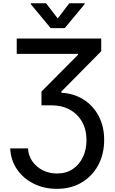

<svg xmlns="http://www.w3.org/2000/svg" viewBox="-20 -969 723 1204"><path d="M44 -38.4H155.5Q158.4 8.2 183.6 43.7Q208.8 79.2 249.1 99.1Q289.4 119 337.4 119Q394.5 119 435.9 91.4Q477.3 63.9 499.8 16.5Q522.4 -30.9 522.4 -90.2Q522.4 -157.3 494.1 -206.3Q465.9 -255.3 416.4 -282Q366.8 -308.6 302.2 -308.6H240.1V-394.9L469.5 -625.7V-631.4H84.9V-727.3H614.7V-647.7L364.3 -394.5V-387.4Q443.9 -383.2 504.4 -344.5Q565 -305.8 599.1 -240.8Q633.2 -175.8 633.2 -92Q633.2 -2.8 595.9 66.6Q558.6 136 491.8 175.6Q425.1 215.2 337 215.2Q256.7 215.2 191.6 182.9Q126.4 150.6 87 93.4Q47.6 36.2 44 -38.4ZM268.8 -948.5 342 -853.3 414.8 -948.5H511V-943.2L386 -792.6H297.6L172.9 -943.2V-948.5Z"/></svg>

Font: Inter Zeller Medium
Style: Regular
Weight: 500
Designer: Rasmus Andersson; Joe Bland
Foundry: zeller
Version: Version 3.015;git-dec3a8cb1